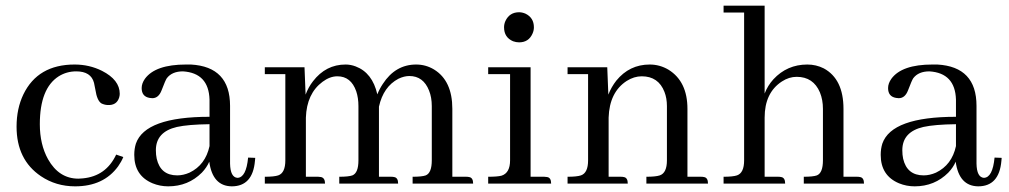

<svg xmlns="http://www.w3.org/2000/svg" viewBox="-20 -655 3599 685"><path d="M39.1 -203.1Q39.1 -85 126 -26.4Q179.7 9.8 248 9.8Q349.6 9.8 401.4 -61.5Q413.1 -78.1 419.9 -94.7L394.5 -103.5Q358.4 -26.4 275.4 -18.6Q267.6 -17.6 259.8 -17.6Q190.4 -17.6 151.4 -86.9Q122.1 -139.6 122.1 -211.9Q122.1 -339.8 189.5 -382.8Q217.8 -400.4 252 -400.4Q304.7 -400.4 315.4 -359.4Q317.4 -351.6 320.3 -335Q326.2 -295.9 341.8 -286.1Q351.6 -281.2 363.3 -280.3Q396.5 -278.3 405.3 -307.6Q407.2 -314.5 407.2 -320.3Q407.2 -370.1 343.8 -402.3Q298.8 -424.8 246.1 -424.8Q115.2 -424.8 63.5 -318.4Q39.1 -267.6 39.1 -203.1Z M806.6 9.8Q881.8 9.8 889.6 -81.1Q890.6 -86.9 890.6 -91.8L865.2 -92.8Q858.4 -21.5 827.1 -20.5Q801.8 -22.5 800.8 -71.3V-277.3Q800.8 -417 661.1 -424.8Q652.3 -424.8 643.6 -424.8Q534.2 -424.8 497.1 -374Q485.4 -357.4 485.4 -340.8Q485.4 -310.5 513.7 -305.7Q518.6 -304.7 523.4 -304.7Q545.9 -304.7 556.6 -333Q570.3 -369.1 575.2 -376Q593.8 -400.4 632.8 -400.4Q724.6 -394.5 727.5 -299.8V-238.3Q498 -238.3 464.8 -142.6Q459 -124 459 -102.5Q459 -28.3 524.4 -1Q550.8 9.8 580.1 9.8Q651.4 9.8 700.2 -39.1Q717.8 -57.6 726.6 -78.1Q738.3 8.8 806.6 9.8ZM612.3 -29.3Q552.7 -29.3 539.1 -88.9Q536.1 -102.5 536.1 -119.1Q536.1 -184.6 611.3 -202.1Q651.4 -210.9 727.5 -211.9V-133.8Q712.9 -66.4 656.2 -39.1Q633.8 -29.3 612.3 -29.3Z M1115.2 -24.4H1071.3V-235.4Q1074.2 -321.3 1130.9 -363.3Q1157.2 -382.8 1183.6 -382.8Q1232.4 -382.8 1251 -329.1Q1258.8 -305.7 1258.8 -276.4V-83Q1258.8 -38.1 1237.3 -29.3Q1223.6 -24.4 1190.4 -24.4V0H1400.4Q1400.4 -21.5 1385.7 -23.4Q1381.8 -24.4 1376 -24.4H1332V-266.6V-274.4Q1347.7 -345.7 1401.4 -374Q1421.9 -383.8 1440.4 -383.8Q1490.2 -383.8 1510.7 -332Q1520.5 -307.6 1520.5 -276.4V-83Q1520.5 -38.1 1499 -29.3Q1485.4 -24.4 1452.1 -24.4V0H1668Q1668 -21.5 1653.3 -23.4Q1649.4 -24.4 1643.6 -24.4H1593.8V-266.6Q1593.8 -367.2 1528.3 -407.2Q1499 -424.8 1464.8 -424.8Q1390.6 -424.8 1345.7 -355.5Q1334 -337.9 1326.2 -318.4Q1308.6 -395.5 1249 -418Q1231.4 -424.8 1212.9 -424.8Q1142.6 -424.8 1096.7 -365.2Q1080.1 -343.8 1070.3 -317.4L1066.4 -415H924.8V-390.6H998V-83Q998 -38.1 972.7 -29.3Q958 -24.4 924.8 -24.4V0H1139.6Q1139.6 -20.5 1125 -23.4Q1120.1 -24.4 1115.2 -24.4Z M1921.9 -24.4H1873V-415H1721.7V-390.6H1799.8V-83Q1799.8 -38.1 1769.5 -28.3Q1754.9 -24.4 1721.7 -24.4V0H1946.3Q1946.3 -21.5 1931.6 -23.4Q1926.8 -24.4 1921.9 -24.4ZM1884.8 -557.6Q1884.8 -591.8 1854.5 -606.4Q1842.8 -611.3 1832 -611.3Q1797.9 -611.3 1783.2 -580.1Q1778.3 -569.3 1778.3 -557.6Q1778.3 -521.5 1810.5 -507.8Q1821.3 -503.9 1832 -503.9Q1866.2 -503.9 1879.9 -535.2Q1884.8 -545.9 1884.8 -557.6Z M2195.3 -24.4H2151.4V-235.4Q2154.3 -326.2 2215.8 -366.2Q2242.2 -382.8 2269.5 -382.8Q2329.1 -382.8 2350.6 -327.1Q2359.4 -304.7 2359.4 -276.4V-83Q2359.4 -38.1 2334 -29.3Q2319.3 -24.4 2286.1 -24.4V0H2505.9Q2505.9 -21.5 2491.2 -23.4Q2487.3 -24.4 2481.4 -24.4H2432.6V-266.6Q2432.6 -364.3 2365.2 -406.2Q2334 -424.8 2297.9 -424.8Q2225.6 -424.8 2178.7 -367.2Q2161.1 -344.7 2150.4 -317.4L2146.5 -415H2004.9V-390.6H2078.1V-83Q2078.1 -38.1 2052.7 -29.3Q2038.1 -24.4 2004.9 -24.4V0H2219.7Q2219.7 -21.5 2205.1 -23.4Q2201.2 -24.4 2195.3 -24.4Z M2756.8 -24.4H2708V-235.4Q2708 -324.2 2769.5 -364.3Q2794.9 -380.9 2822.3 -380.9Q2881.8 -380.9 2905.3 -325.2Q2916 -298.8 2916 -266.6V-83Q2916 -38.1 2894.5 -29.3Q2880.9 -24.4 2847.7 -24.4V0H3062.5Q3062.5 -21.5 3047.9 -23.4Q3043.9 -24.4 3038.1 -24.4H2989.3V-266.6Q2989.3 -373 2918.9 -411.1Q2891.6 -424.8 2860.4 -424.8Q2788.1 -424.8 2739.3 -372.1Q2718.8 -349.6 2708 -321.3V-634.8H2561.5V-610.4H2634.8V-83Q2634.8 -38.1 2609.4 -29.3Q2594.7 -24.4 2561.5 -24.4V0H2781.2Q2781.2 -21.5 2766.6 -23.4Q2762.7 -24.4 2756.8 -24.4Z M3469.7 9.8Q3544.9 9.8 3552.7 -81.1Q3553.7 -86.9 3553.7 -91.8L3528.3 -92.8Q3521.5 -21.5 3490.2 -20.5Q3464.8 -22.5 3463.9 -71.3V-277.3Q3463.9 -417 3324.2 -424.8Q3315.4 -424.8 3306.6 -424.8Q3197.3 -424.8 3160.2 -374Q3148.4 -357.4 3148.4 -340.8Q3148.4 -310.5 3176.8 -305.7Q3181.6 -304.7 3186.5 -304.7Q3209 -304.7 3219.7 -333Q3233.4 -369.1 3238.3 -376Q3256.8 -400.4 3295.9 -400.4Q3387.7 -394.5 3390.6 -299.8V-238.3Q3161.1 -238.3 3127.9 -142.6Q3122.1 -124 3122.1 -102.5Q3122.1 -28.3 3187.5 -1Q3213.9 9.8 3243.2 9.8Q3314.5 9.8 3363.3 -39.1Q3380.9 -57.6 3389.6 -78.1Q3401.4 8.8 3469.7 9.8ZM3275.4 -29.3Q3215.8 -29.3 3202.1 -88.9Q3199.2 -102.5 3199.2 -119.1Q3199.2 -184.6 3274.4 -202.1Q3314.5 -210.9 3390.6 -211.9V-133.8Q3376 -66.4 3319.3 -39.1Q3296.9 -29.3 3275.4 -29.3Z"/></svg>

Font: Abhaya Libre
Style: Regular
Weight: 400
Designer: Pushpananda Ekanayake, Sol Matas, Pathum Egodawatta
Foundry: Mooniak
Version: Version 1.050 ; ttfautohint (v1.6)